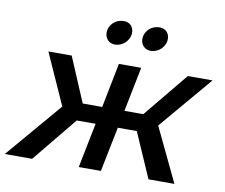

<svg xmlns="http://www.w3.org/2000/svg" viewBox="-126 -842 1101 941"><g transform="rotate(10 425.0 -371.5)"><path d="M670 0 572.5 -223H478L433 0H323L367.5 -223H273.5L91 0H-45L192 -278L78 -532H194L288 -310H385L429 -532H540L495.5 -310H589.5L772 -532H895L671 -268L799 0ZM417 -743Q439.5 -743 452.8 -729Q466 -715 466 -693Q466 -679 460 -666Q454 -653 444 -643.2Q434 -633.5 420.8 -627.8Q407.5 -622 393 -622Q370.5 -622 356.8 -636.5Q343 -651 343 -673Q343 -688 349 -700.8Q355 -713.5 365 -723Q375 -732.5 388.5 -737.8Q402 -743 417 -743ZM595 -743Q617.5 -743 630.8 -729Q644 -715 644 -693Q644 -679 638 -666Q632 -653 622 -643.2Q612 -633.5 598.8 -627.8Q585.5 -622 571 -622Q548.5 -622 534.8 -636.5Q521 -651 521 -673Q521 -688 527 -700.8Q533 -713.5 543 -723Q553 -732.5 566.5 -737.8Q580 -743 595 -743Z"/></g></svg>

Font: Argentum Sans
Style: Italic
Weight: 400
Italic angle: -11.3099°
Designer: Julieta Ulanovsky, Owen Earl, Rasmus Andersson, Cristiano Sobral
Foundry: The Argentum Sans Project Authors
Version: Version 3.131; ttfautohint (v1.8.4.7-5d5b-dirty)